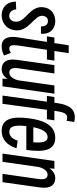

<svg xmlns="http://www.w3.org/2000/svg" viewBox="658 -1518 900 2257"><g transform="rotate(90 1107.5 -390.0)"><path d="M90 -131 -1 -127C-1 -13 75 40 158 40C237 40 318 -7 334 -106C364 -284 147 -342 166 -448C174 -491 200 -504 228 -504C262 -504 292 -479 290 -422H376C385 -540 308 -590 228 -590C157 -590 86 -554 68 -469C28 -287 257 -245 233 -112C226 -67 196 -49 166 -49C127 -49 93 -78 90 -131Z M418 -147C385 66 529 61 632 13L601 -69C584 -57 566 -50 550 -50C512 -50 504 -85 515 -158L565 -492H679L692 -580H579L604 -748H512L486 -580H420L407 -492H472Z M984 -580 924 -157C909 -94 876 -50 833 -50C789 -50 772 -86 782 -156L843 -580H745L683 -140C664 -7 721 40 793 40C832 40 875 21 908 -29L903 30H994L1081 -580Z M1120 -580 1107 -492H1175L1103 30H1200L1270 -492H1381L1394 -580H1282C1296 -674 1307 -730 1362 -730C1374 -730 1389 -727 1400 -724L1413 -813C1397 -818 1379 -820 1358 -820C1278 -820 1214 -774 1192 -615L1187 -580Z M1722 -135 1633 -148C1612 -83 1577 -50 1529 -50C1451 -50 1450 -146 1462 -250H1742C1772 -463 1745 -590 1599 -590C1458 -590 1393 -463 1370 -279C1347 -95 1368 40 1520 40C1616 40 1690 -24 1722 -135ZM1591 -500C1651 -500 1661 -428 1652 -332H1475C1497 -442 1534 -500 1591 -500Z M1882 30 1942 -393C1957 -456 1990 -500 2033 -500C2077 -500 2094 -464 2084 -394L2023 30H2121L2183 -410C2202 -543 2145 -590 2073 -590C2034 -590 1991 -571 1958 -521L1963 -580H1872L1785 30Z"/></g></svg>

Font: Smiley Sans Oblique
Style: Regular
Weight: 400
Italic angle: -8°
Designer: oooooohmygosh, Nagisa Chen, Janine Sui, Heda Shi, Jian Li
Foundry: atelierAnchor
Version: Version 2.0.1